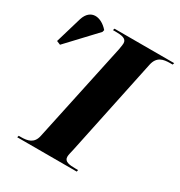

<svg xmlns="http://www.w3.org/2000/svg" viewBox="-272 -842 903 961"><g transform="rotate(30 179.5 -361.0)"><path d="M-80 -508 72 -670 75 -682C31 -733 -34 -741 -57 -669L-102 -517ZM-34 0H310L312 -10H299C260 -10 232 -14 232 -41C232 -52 236 -66 241 -88L358 -645C369 -697 404 -704 445 -704H458L461 -714H116L113 -704H126C165 -704 192 -700 192 -673C192 -668 191 -657 187 -636L65 -65C55 -17 20 -10 -19 -10H-31Z"/></g></svg>

Font: Noto Serif Display SemiCondensed ExtraBold
Style: Italic
Weight: 800
Width: 4
Italic angle: -12°
Designer: Monotype Design Team
Foundry: Monotype Imaging Inc.
Version: Version 2.009